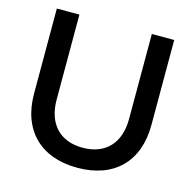

<svg xmlns="http://www.w3.org/2000/svg" viewBox="-107 -822 947 945"><g transform="rotate(15 367.0 -349.5)"><path d="M367 16C554 16 666 -94 666 -282V-715H552V-282C552 -159 484 -86 367 -86C251 -86 183 -159 183 -282V-715H68V-282C68 -94 182 16 367 16Z"/></g></svg>

Font: LaHaus Display SemiBold
Style: Regular
Weight: 600
Designer: We are Make, BastardaType, Dalton Maag Ltd
Foundry: BastardaType, Dalton Maag Ltd
Version: Version 3.100;Glyphs 3.3 (3331)